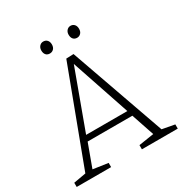

<svg xmlns="http://www.w3.org/2000/svg" viewBox="-193 -998 1092 1145"><g transform="rotate(-30 353.0 -425.5)"><path d="M385 -696 615 -45 701 -29V0H454V-29L558 -45L505 -202H197L139 -44L242 -29V0H5V-29L90 -44L334 -694ZM493 -241 357 -644 209 -241ZM229 -810Q229 -828 239.5 -839.5Q250 -851 265 -851Q282 -851 292 -840Q302 -829 302 -810Q302 -791 291.5 -780Q281 -769 265 -769Q248 -769 238.5 -780Q229 -791 229 -810ZM417 -810Q417 -828 427.5 -839.5Q438 -851 453 -851Q469 -851 479 -840Q489 -829 489 -810Q489 -791 478.5 -780Q468 -769 453 -769Q436 -769 426.5 -780Q417 -791 417 -810Z"/></g></svg>

Font: Bitter Pro Light
Style: Regular
Weight: 300
Designer: Sol Matas, and Bitter project Authors
Foundry: Sol Matas
Version: Version 1.010